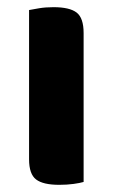

<svg xmlns="http://www.w3.org/2000/svg" viewBox="-20 -508 314 535"><path d="M213 -1Q203 2 185 4.5Q167 7 145 7Q100 7 80.5 -8Q61 -23 61 -64V-480Q71 -482 89 -485Q107 -488 129 -488Q174 -488 193.5 -473Q213 -458 213 -416V-1Z"/></svg>

Font: Baloo Paaji 2
Style: Bold
Weight: 700
Designer: Shuchita Grover, Noopur Datye and Ek Type
Foundry: Ek Type
Version: Version 1.640;hotconv 1.0.111;makeotfexe 2.5.65597; ttfautoh